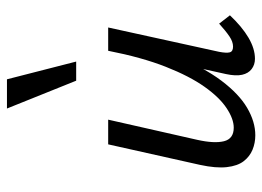

<svg xmlns="http://www.w3.org/2000/svg" viewBox="-121 -626 754 552"><g transform="rotate(-90 256.0 -350.0)"><path d="M143 7Q121 7 101.5 -1Q82 -9 68.5 -26.5Q55 -44 51.5 -75Q48 -106 58 -152L117 -416H188L130 -160Q119 -111 126 -83Q133 -55 165 -55Q190 -55 221 -75.5Q252 -96 282.5 -139Q313 -182 340 -250.5Q367 -319 386 -416H427Q404 -302 371 -221.5Q338 -141 300 -90.5Q262 -40 222 -16.5Q182 7 143 7ZM363 6Q346 6 333.5 -3.5Q321 -13 317 -31Q313 -49 319 -77L394 -416H453L383 -97Q379 -76 381.5 -66.5Q384 -57 398 -57Q412 -57 427.5 -67.5Q443 -78 464 -97L488 -66Q455 -31 423.5 -12.5Q392 6 363 6ZM300 -508 220 -707H304L355 -508Z"/></g></svg>

Font: Ysabeau Infant Medium
Style: Italic
Weight: 500
Italic angle: -12°
Designer: Christian Thalmann (Catharsis Fonts)
Version: Version 2.001;gftools[0.9.30]; featfreeze: ss01,ss02,lnum